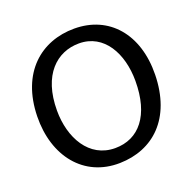

<svg xmlns="http://www.w3.org/2000/svg" viewBox="-132 -885 1031 1026"><g transform="rotate(-20 383.0 -371.5)"><path d="M379.9 7.8C569.8 3.9 712.4 -124 717.3 -371.6C721.7 -602.1 591.8 -751 394.5 -751C206.1 -751 53.7 -625 48.8 -377C44.4 -151.9 174.3 12.2 379.9 7.8ZM383.3 -75.7C234.9 -75.7 158.7 -215.8 158.7 -370.1C158.7 -573.7 265.6 -668 391.1 -668C533.7 -668 606.9 -532.7 606.9 -377C606.9 -180.7 518.6 -75.7 383.3 -75.7Z"/></g></svg>

Font: Merriweather Sans
Style: Regular
Weight: 400
Designer: Eben Sorkin ( eben@eyebytes.com )
Foundry: Eben Sorkin
Version: Version 1.003